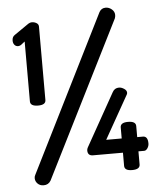

<svg xmlns="http://www.w3.org/2000/svg" viewBox="-56 -818 752 901"><g transform="rotate(-5 320.5 -367.5)"><path d="M83 -363V-645L64 -630Q57 -626 51 -626Q40 -626 33.5 -634Q27 -642 27 -654Q27 -672 40 -680L108 -727Q116 -732 124 -732Q136 -732 146 -726Q156 -720 156 -709V-363Q156 -340 120 -340Q83 -340 83 -363ZM475 -770Q491 -770 504 -759Q517 -748 517 -732Q517 -724 514 -716L147 16Q136 35 113 35Q96 35 85 24Q74 13 74 -2Q74 -10 78 -17L445 -752Q455 -770 475 -770ZM497 -23V-85H356Q331 -85 331 -110Q331 -117 335 -124L474 -372Q484 -391 505 -391Q516 -391 528.5 -383Q541 -375 541 -364Q541 -358 538 -354L424 -152H497V-204Q497 -227 533 -227Q570 -227 570 -204V-152H597Q620 -152 620 -118Q620 -106 613 -95.5Q606 -85 597 -85H570V-23Q570 0 533 0Q497 0 497 -23Z"/></g></svg>

Font: AkaAcidDosis
Style: SemiBold
Weight: 600
Designer: Edgar Tolentino, Pablo Impallari, Igino Marini, Cyberella
Foundry: Edgar Tolentino, Pablo Impallari, Igino Marini, Cyberella
Version: Version 1.007